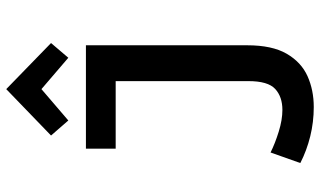

<svg xmlns="http://www.w3.org/2000/svg" viewBox="-220 -590 1001 600"><g transform="rotate(-90 280.0 -290.5)"><path d="M245 190Q198 190 153.5 179Q109 168 70 148L103 55Q131 69 168 80.5Q205 92 236 92Q277 92 301.5 69.5Q326 47 326 -14V-429H115V-522H438V-18Q438 60 411.5 105.5Q385 151 341.5 170.5Q298 190 245 190ZM203 -577 156 -631 301 -771 445 -631 399 -577 301 -661Z"/></g></svg>

Font: Ubuntu Sans Mono Medium
Style: Regular
Weight: 500
Monospace: yes
Designer: Dalton Maag Ltd
Foundry: Dalton Maag Ltd
Version: Version 1.006